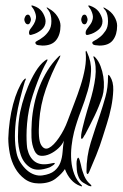

<svg xmlns="http://www.w3.org/2000/svg" viewBox="-20 -664 444 695"><path d="M351 -316Q339 -279 322.5 -245Q306 -211 288 -177Q286 -175 282 -167.5Q278 -160 275 -162Q273 -162 273.5 -168Q274 -174 274 -177Q275 -185 278.5 -200Q282 -215 286.5 -231.5Q291 -248 295.5 -263.5Q300 -279 303 -288Q320 -342 325 -384Q330 -426 319 -455Q317 -460 319 -460Q321 -460 323 -458Q325 -456 326 -455Q337 -443 344 -424.5Q351 -406 354 -386.5Q357 -367 356 -348Q355 -329 351 -316ZM378 -388Q391 -368 390 -338Q389 -308 382.5 -276Q376 -244 366.5 -215Q357 -186 352 -169Q342 -136 328 -101.5Q314 -67 303 -42Q299 -33 297 -34Q294 -35 293.5 -38.5Q293 -42 293 -44Q293 -98 308.5 -148Q324 -198 342 -249Q353 -282 362 -314.5Q371 -347 371 -386Q371 -393 373 -393Q374 -393 375 -391.5Q376 -390 378 -388ZM178 -74Q180 -71 171 -65Q162 -59 159 -58Q115 -42 90.5 -57Q66 -72 55.5 -102Q45 -132 45 -168.5Q45 -205 49 -234Q52 -259 60.5 -289.5Q69 -320 81 -349.5Q93 -379 108.5 -404.5Q124 -430 142 -444Q144 -445 146.5 -447Q149 -449 151 -449Q154 -448 148 -438Q142 -428 133.5 -410Q125 -392 116 -368.5Q107 -345 98.5 -319Q90 -293 85 -267Q80 -241 78 -217Q76 -193 76 -174Q76 -155 77 -142Q78 -129 79 -125Q86 -94 105.5 -79.5Q125 -65 158 -71Q159 -71 168 -73Q177 -75 178 -74ZM307 3Q311 7 311 9Q311 11 306.5 10Q302 9 300 8Q292 4 280 -3.5Q268 -11 262 -30Q259 -38 258 -49.5Q257 -61 257 -71Q257 -81 259 -87.5Q261 -94 264 -93Q266 -92 268.5 -84Q271 -76 273 -67Q275 -56 278 -46.5Q281 -37 285 -27Q290 -16 295 -9.5Q300 -3 307 3ZM215 -52Q204 -35 181.5 -17.5Q159 0 121 0Q91 0 69.5 -16Q48 -32 34.5 -56Q21 -80 15.5 -108.5Q10 -137 10 -163Q11 -195 15.5 -227Q20 -259 27.5 -287Q35 -315 44.5 -337Q54 -359 64 -373Q66 -374 68.5 -377.5Q71 -381 73 -379Q74 -378 72.5 -374.5Q71 -371 70 -369Q61 -339 52.5 -305.5Q44 -272 39 -238Q34 -204 34 -171Q34 -138 40 -110Q44 -91 54.5 -75Q65 -59 77.5 -48Q90 -37 104.5 -32Q119 -27 133 -29Q162 -33 177 -45.5Q192 -58 198.5 -75.5Q205 -93 206.5 -113.5Q208 -134 211 -155Q206 -141 191.5 -127.5Q177 -114 160.5 -106.5Q144 -99 128.5 -100Q113 -101 105 -118Q95 -140 94 -166Q93 -192 95 -223Q97 -254 104 -287Q111 -320 123 -350.5Q135 -381 151.5 -408Q168 -435 189 -456L193 -460Q196 -463 199 -463Q199 -463 195 -453Q166 -399 146 -341.5Q126 -284 122 -225Q117 -160 128.5 -140Q140 -120 157 -128.5Q174 -137 193.5 -165.5Q213 -194 225 -227Q236 -257 248.5 -289Q261 -321 271.5 -353.5Q282 -386 287.5 -417Q293 -448 290 -475Q290 -480 292 -480Q293 -480 293 -479Q293 -477 294 -477Q295 -476 295 -475Q311 -441 309.5 -406Q308 -371 297.5 -335Q287 -299 272.5 -261.5Q258 -224 248 -186Q242 -162 239 -135.5Q236 -109 238 -83Q240 -57 249 -33.5Q258 -10 275 6Q277 8 277 9Q277 11 274.5 10.5Q272 10 270 9Q251 2 237 -14Q223 -30 215 -52ZM134 -499Q129 -499 118.5 -500.5Q108 -502 108 -510Q108 -513 117 -517.5Q126 -522 137 -530.5Q148 -539 157 -552.5Q166 -566 166 -587Q166 -613 156 -626Q154 -629 151 -632.5Q148 -636 149 -637Q151 -637 153.5 -635.5Q156 -634 157 -633Q177 -622 188 -604.5Q199 -587 199 -571Q199 -539 183.5 -519Q168 -499 134 -499ZM97 -539Q85 -534 85 -545Q85 -553 91 -560.5Q97 -568 102.5 -577Q108 -586 110 -597.5Q112 -609 104 -626Q102 -631 97 -637Q92 -643 94 -644Q96 -645 102.5 -642.5Q109 -640 111 -639Q128 -631 136.5 -615Q145 -599 145 -587Q145 -568 129.5 -555.5Q114 -543 97 -539ZM68 -593Q68 -598 71.5 -604.5Q75 -611 81 -611Q86 -611 89 -604.5Q92 -598 92 -593Q92 -589 89 -582.5Q86 -576 81 -576Q75 -576 71.5 -582Q68 -588 68 -593ZM340 -499Q335 -499 324.5 -500.5Q314 -502 314 -510Q314 -513 323 -517.5Q332 -522 342.5 -530.5Q353 -539 362 -552.5Q371 -566 371 -587Q371 -612 362 -626Q360 -629 356.5 -632.5Q353 -636 355 -637Q356 -637 359 -635.5Q362 -634 363 -633Q383 -622 393.5 -604.5Q404 -587 404 -571Q404 -539 389 -519Q374 -499 340 -499ZM303 -539Q298 -537 294 -537.5Q290 -538 290 -545Q290 -553 296 -560.5Q302 -568 308 -577Q314 -586 316 -597.5Q318 -609 310 -626Q308 -631 303 -637Q298 -643 300 -644Q302 -645 308 -642.5Q314 -640 316 -639Q333 -631 342 -615Q351 -599 351 -587Q351 -568 335.5 -555.5Q320 -543 303 -539ZM274 -593Q274 -598 277 -604.5Q280 -611 286 -611Q291 -611 294 -604.5Q297 -598 297 -593Q297 -589 294 -582.5Q291 -576 286 -576Q280 -576 277 -582Q274 -588 274 -593Z"/></svg>

Font: Akronim
Style: Regular
Weight: 400
Designer: Grzegorz Klimczewski
Foundry: Fonty.PL
Version: Version 1.002